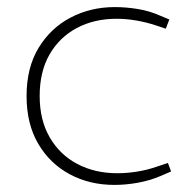

<svg xmlns="http://www.w3.org/2000/svg" viewBox="-20 -516 542 542"><path d="M303 6Q233 6 177 -24Q121 -54 88 -110Q55 -166 55 -245Q55 -325 89 -381Q123 -437 179.5 -466.5Q236 -496 304 -496Q336 -496 369.5 -490.5Q403 -485 434 -471L458 -461L448 -435L421 -444Q394 -453 365.5 -458Q337 -463 309 -463Q246 -463 197 -437Q148 -411 120 -362.5Q92 -314 92 -245Q92 -177 120.5 -128Q149 -79 198.5 -53Q248 -27 311 -27Q338 -27 366.5 -31.5Q395 -36 421 -45L454 -56L463 -32L433 -19Q402 -6 368.5 0Q335 6 303 6Z"/></svg>

Font: REM Medium Thin
Style: Regular
Weight: 250
Version: Version 1.005;gftools[0.9.28]